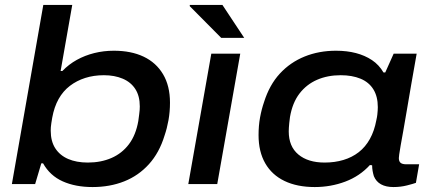

<svg xmlns="http://www.w3.org/2000/svg" viewBox="-20 -744 1742 776"><path d="M354 12Q285 12 233.5 -11Q182 -34 154 -84H147L122 0H28L155 -724H272L225 -457H232Q258 -484 290.5 -502Q323 -520 361 -529.5Q399 -539 440 -539Q510 -539 560.5 -515Q611 -491 639 -444Q667 -397 667 -329Q667 -292 661 -258.5Q655 -225 645 -196Q624 -127 582 -80.5Q540 -34 482 -11Q424 12 354 12ZM335 -87Q388 -87 430.5 -105.5Q473 -124 501 -161Q529 -198 539 -255Q541 -271 542.5 -281.5Q544 -292 544.5 -300Q545 -308 545 -314Q545 -356 527 -384Q509 -412 476 -426Q443 -440 400 -440Q359 -440 324.5 -429Q290 -418 262.5 -397Q235 -376 217 -344Q199 -312 191 -268Q189 -256 187.5 -246.5Q186 -237 185.5 -230Q185 -223 185 -216Q185 -173 203.5 -144.5Q222 -116 255.5 -101.5Q289 -87 335 -87Z M741 0 834 -527H951L858 0ZM874 -591 747 -719V-724H879L967 -591Z M1252 12Q1181 12 1130 -12.5Q1079 -37 1052 -84Q1025 -131 1025 -198Q1025 -236 1031 -269Q1037 -302 1047 -331Q1069 -401 1111 -446.5Q1153 -492 1211 -515.5Q1269 -539 1338 -539Q1382 -539 1418.5 -529.5Q1455 -520 1483.5 -501Q1512 -482 1530 -451H1537L1571 -527H1664L1642 -402Q1632 -343 1624 -296.5Q1616 -250 1610 -215.5Q1604 -181 1599.5 -157Q1595 -133 1593.5 -120Q1592 -107 1592 -105Q1592 -92 1599 -86Q1606 -80 1622 -80H1674L1661 -5Q1650 -1 1624.5 5.5Q1599 12 1570 12Q1540 12 1520 1Q1500 -10 1491 -32Q1488 -42 1486 -53Q1484 -64 1484 -76L1475 -77Q1434 -32 1375.5 -10Q1317 12 1252 12ZM1292 -87Q1333 -87 1368 -97.5Q1403 -108 1430 -129Q1457 -150 1475 -182.5Q1493 -215 1501 -258Q1504 -271 1505 -280.5Q1506 -290 1506.5 -297.5Q1507 -305 1507 -311Q1507 -354 1489 -383Q1471 -412 1437 -426Q1403 -440 1357 -440Q1304 -440 1261.5 -421.5Q1219 -403 1190.5 -366Q1162 -329 1152 -271Q1150 -257 1149 -246Q1148 -235 1147.5 -227.5Q1147 -220 1147 -213Q1147 -152 1186 -119.5Q1225 -87 1292 -87Z"/></svg>

Font: Archivo Expanded Medium
Style: Italic
Weight: 500
Width: 7
Italic angle: -10°
Designer: Hector Gatti
Foundry: Omnibus-Type
Version: Version 2.001